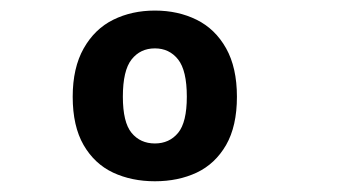

<svg xmlns="http://www.w3.org/2000/svg" viewBox="-20 -792 660 356"><path d="M267.2 -455.9Q224 -455.9 189.6 -472Q155.2 -488.2 135 -523.1Q114.8 -558.1 114.8 -612.6Q114.8 -666.2 135.2 -702.3Q155.6 -738.4 190 -755.4Q224.4 -772.4 267.2 -772.4Q310.1 -772.4 344.5 -755.4Q379 -738.4 399.2 -702.5Q419.3 -666.7 419.3 -612.6Q419.3 -558.1 399.2 -523.1Q379 -488.2 344.8 -472Q310.6 -455.9 267.2 -455.9ZM267.2 -702.3Q240.2 -702.3 224 -681.8Q207.8 -661.3 207.8 -612.7Q207.8 -565.2 224 -545.6Q240.2 -526 267.2 -526Q293.9 -526 310.2 -545.6Q326.4 -565.2 326.4 -612.7Q326.4 -661.3 310.2 -681.8Q293.9 -702.3 267.2 -702.3Z"/></svg>

Font: Monaspace Krypton Var ExLight
Style: Regular
Weight: 200
Designer: Riley Cran and the Lettermatic Team
Version: Version 1.200 (Monaspace Krypton Var)